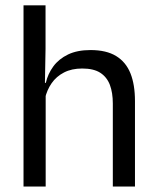

<svg xmlns="http://www.w3.org/2000/svg" viewBox="-20 -682 573 702"><path d="M392.5 0V-303.5Q392.5 -343 381.8 -371.5Q371 -400 346.8 -415.8Q322.5 -431.5 280.5 -431.5Q242 -431.5 214 -417Q186 -402.5 168.8 -377.8Q151.5 -353 144.5 -321.5L126.5 -379H147.5Q155 -412 175 -439.2Q195 -466.5 228.8 -482.8Q262.5 -499 311 -499Q369 -499 404.8 -477Q440.5 -455 457 -413.8Q473.5 -372.5 473.5 -312.5V0ZM66 0V-662.5H146.5V-503.5L144 -363.5L147 -357V0Z"/></svg>

Font: Anek Gujarati Medium
Style: Regular
Weight: 400
Version: Version 1.003